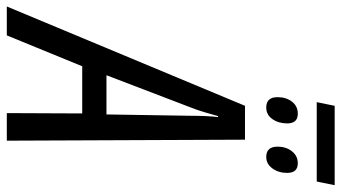

<svg xmlns="http://www.w3.org/2000/svg" viewBox="-310 -782 1027 578"><g transform="rotate(90 204.0 -493.5)"><path d="M-65 0H22L115 -227H257L256 0H339L336 -717H234ZM142 -300 238 -551Q248 -576 254 -597.5Q260 -619 265 -636H268Q264 -604 264 -551L260 -300ZM223 -933H462L473 -987H234ZM239 -781Q261 -781 274 -799.5Q287 -818 287 -844Q287 -876 258 -876Q235 -876 221.5 -858.5Q208 -841 208 -815Q208 -781 239 -781ZM388 -781Q409 -781 422.5 -799.5Q436 -818 436 -844Q436 -876 407 -876Q385 -876 371 -858.5Q357 -841 357 -815Q357 -781 388 -781Z"/></g></svg>

Font: Noto Sans UI Condensed
Style: Italic
Weight: 400
Width: 3
Italic angle: -12°
Designer: Monotype Design Team
Foundry: Monotype Imaging Inc.
Version: Version 1.901